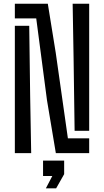

<svg xmlns="http://www.w3.org/2000/svg" viewBox="-20 -820 557 1028"><path d="M279 0 231.5 -284 174 -721.5H59.5V-800H236L278.5 -537L343.5 -79.5H457.5V0ZM379.5 -119.5 374 -509 369 -800H457.5V-119.5ZM59.5 0V-682H136.5L141.5 -305L147 0ZM225.5 188.5 260 122.5H210.5V40H323.5V112.5L280.5 188.5Z"/></svg>

Font: Big Shoulders Stencil Text Medium
Style: Regular
Weight: 500
Designer: Patric King
Foundry: XO Type Co
Version: Version 1.000